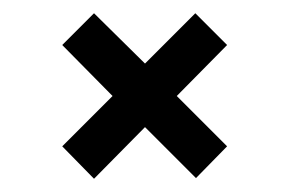

<svg xmlns="http://www.w3.org/2000/svg" viewBox="-20 -361 437 290"><path d="M276 -92 199 -169 122 -91 74 -140 150 -216 74 -293 122 -341 199 -265 275 -341 323 -293 247 -216 323 -140Z"/></svg>

Font: Darker Grotesque
Style: Bold
Weight: 700
Designer: Gabriel Lam
Foundry: TypeRant
Version: Version 1.000;gftools[0.9.28]